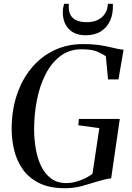

<svg xmlns="http://www.w3.org/2000/svg" viewBox="-20 -984 694 1013"><path d="M322 9Q241 9 186.8 -18Q132.5 -45 100.5 -90.2Q68.5 -135.5 55 -191.2Q41.5 -247 41.5 -304Q41.5 -401 68.8 -483Q96 -565 146.2 -625.2Q196.5 -685.5 265.5 -718.5Q334.5 -751.5 418.5 -751.5Q465.5 -751.5 499.2 -746.8Q533 -742 557.5 -736Q582 -730 602 -726Q609.5 -725 616.2 -723.5Q623 -722 632 -722L605 -565H550L538.5 -687.5Q522 -699 493.5 -711.5Q465 -724 410.5 -724Q345 -724 297.8 -687.8Q250.5 -651.5 219.8 -590.8Q189 -530 174.5 -455Q160 -380 160 -302.5Q160 -251 168.5 -200.5Q177 -150 196.5 -108.8Q216 -67.5 248.8 -42.8Q281.5 -18 330 -18Q366.5 -18 405 -33Q443.5 -48 468 -67.5L504 -308L393.5 -323L396 -356.5H612L566.5 -43Q551 -41.5 534 -37.5Q517 -33.5 492 -26Q459.5 -16 416 -3.5Q372.5 9 322 9ZM431.5 -798Q400 -798 377.2 -807.8Q354.5 -817.5 339.8 -834.5Q325 -851.5 318.2 -873Q311.5 -894.5 311.5 -918Q311.5 -934 313.5 -944.5Q315.5 -955 318.5 -964H343.5Q340 -930.5 350 -909Q360 -887.5 382.5 -877.2Q405 -867 438 -867Q472 -867 496.5 -879.2Q521 -891.5 534.8 -913.5Q548.5 -935.5 549 -964H575.5Q578 -914 561.8 -876.8Q545.5 -839.5 512.8 -818.8Q480 -798 431.5 -798Z"/></svg>

Font: Merriweather 144pt
Style: Italic
Weight: 400
Italic angle: -7.8°
Version: Version 2.101